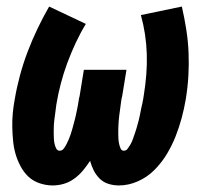

<svg xmlns="http://www.w3.org/2000/svg" viewBox="-20 -558 640 586"><path d="M141 8Q120 8 100 1Q80 -6 66 -19.5Q52 -33 42.5 -51Q33 -69 27.5 -88Q22 -107 20 -127.5Q18 -148 17.5 -169.5Q17 -191 19 -212.5Q21 -234 25 -255Q31 -291 41 -328Q51 -365 64.5 -400.5Q78 -436 94.5 -470.5Q111 -505 130 -538L242 -485Q225 -457 211 -427Q197 -397 185.5 -366Q174 -335 165.5 -302.5Q157 -270 152 -239Q151 -231 150 -223.5Q149 -216 148 -208.5Q147 -201 146 -193.5Q145 -186 144.5 -178.5Q144 -171 144 -163.5Q144 -156 144 -148.5Q144 -141 144.5 -133.5Q145 -126 146.5 -119Q148 -112 151.5 -105Q155 -98 162 -98Q170 -98 175 -105Q180 -112 183.5 -119Q187 -126 190 -133Q193 -140 195.5 -147.5Q198 -155 200 -162Q202 -169 204 -176.5Q206 -184 208 -191.5Q210 -199 211.5 -206Q213 -213 214.5 -220.5Q216 -228 217.5 -235.5Q219 -243 220 -250.5Q221 -258 223 -265L236 -345H366L353 -265Q351 -258 350 -250.5Q349 -243 348 -235.5Q347 -228 346 -220.5Q345 -213 344 -206Q343 -199 342.5 -191.5Q342 -184 341.5 -176.5Q341 -169 341 -161.5Q341 -154 341 -147Q341 -140 341.5 -133Q342 -126 343.5 -119Q345 -112 348 -105Q351 -98 358 -98Q365 -98 369.5 -104Q374 -110 377.5 -116Q381 -122 383.5 -128Q386 -134 388 -140.5Q390 -147 392.5 -153.5Q395 -160 396.5 -166Q398 -172 400 -178.5Q402 -185 403.5 -191.5Q405 -198 406.5 -204.5Q408 -211 409 -217Q410 -223 411.5 -229.5Q413 -236 414.5 -242.5Q416 -249 417 -255.5Q418 -262 419 -268Q424 -299 426.5 -330.5Q429 -362 428 -393Q427 -424 422.5 -453.5Q418 -483 410 -512L535 -538Q543 -503 548.5 -468Q554 -433 555.5 -397.5Q557 -362 555 -327Q553 -292 547 -255Q542 -226 534.5 -198Q527 -170 516 -142Q505 -114 489 -87.5Q473 -61 451 -39Q429 -17 400.5 -4.5Q372 8 343 8Q326 8 310.5 3Q295 -2 284 -13Q273 -24 266 -38Q259 -52 255 -67Q245 -52 233.5 -38Q222 -24 207 -13Q192 -2 175 3Q158 8 141 8Z"/></svg>

Font: Iosevka Slab Heavy Extended
Style: Italic
Weight: 900
Width: 7
Italic angle: -9°
Monospace: yes
Designer: Belleve Invis
Foundry: Belleve Invis
Version: Version 11.1.0; ttfautohint (v1.8.3)